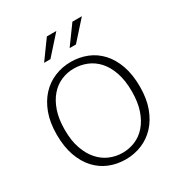

<svg xmlns="http://www.w3.org/2000/svg" viewBox="-195 -966 1035 1107"><g transform="rotate(-30 323.0 -413.0)"><path d="M360 -710 450 -834H513L402 -710ZM190 -710 280 -834H343L232 -710ZM46 -315Q46 -394 68 -454Q90 -514 128 -555Q166 -596 217 -617Q268 -638 325 -638Q382 -638 432 -618Q482 -598 519.5 -557.5Q557 -517 578.5 -456.5Q600 -396 600 -315Q600 -236 578 -176Q556 -116 518 -75Q480 -34 429 -13Q378 8 321 8Q264 8 214 -12Q164 -32 126.5 -72.5Q89 -113 67.5 -173.5Q46 -234 46 -315ZM321 -596Q277 -596 237 -579Q197 -562 166.5 -527Q136 -492 118 -439.5Q100 -387 100 -315Q100 -243 118.5 -190.5Q137 -138 168 -103Q199 -68 239.5 -51Q280 -34 325 -34Q369 -34 409 -51Q449 -68 479.5 -103Q510 -138 528 -190.5Q546 -243 546 -315Q546 -388 527.5 -441.5Q509 -495 478 -529Q447 -563 406.5 -579.5Q366 -596 321 -596Z"/></g></svg>

Font: Mukta ExtraLight
Style: Regular
Weight: 275
Designer: Girish Dalvi and Yashodeep Gholap
Foundry: Ek Type
Version: Version 2.538;PS 1.002;hotconv 16.6.51;makeotf.lib2.5.65220;